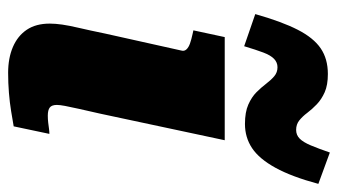

<svg xmlns="http://www.w3.org/2000/svg" viewBox="-204 -642 851 484"><g transform="rotate(90 222.0 -400.5)"><path d="M293 -592Q263 -592 244 -600.5Q225 -609 213 -621Q201 -633 191.5 -645.5Q182 -658 172.5 -666Q163 -674 150 -674Q138 -674 129 -665.5Q120 -657 113 -638.5Q106 -620 97 -590L16 -618Q35 -685 55.5 -725Q76 -765 102.5 -783Q129 -801 167 -801Q195 -801 213 -793Q231 -785 243.5 -773Q256 -761 265 -749Q274 -737 284 -729Q294 -721 308 -721Q321 -721 330 -730Q339 -739 347 -758Q355 -777 365 -806L444 -777Q426 -710 403.5 -669Q381 -628 354 -610Q327 -592 293 -592ZM164 5Q127 5 99 -7Q71 -19 55.5 -42Q40 -65 40 -100Q40 -114 42.5 -131.5Q45 -149 51 -174.5Q57 -200 65 -239L108 -432Q110 -439 105 -444.5Q100 -450 90 -453.5Q80 -457 66 -460L57 -462L74 -541H334L267 -227Q260 -196 255 -174Q250 -152 247.5 -138.5Q245 -125 245 -118Q245 -105 251.5 -100Q258 -95 272 -95Q281 -95 289.5 -96Q298 -97 305 -98Q312 -99 318 -99L299 -9Q282 -6 260.5 -2.5Q239 1 214.5 3Q190 5 164 5Z"/></g></svg>

Font: Roboto Serif 20pt ExtraBold
Style: Italic
Weight: 800
Italic angle: -10°
Version: Version 1.007